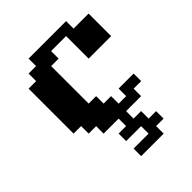

<svg xmlns="http://www.w3.org/2000/svg" viewBox="-203 -603 905 905"><g transform="rotate(-45 250.0 -150.0)"><path d="M200.2 100.1V49.8H250V0H149.9V-49.8H100.1V-100.1H49.8V-399.9H100.1V-450.2H149.9V-500H399.9V-450.2H500V-299.8H350.1V-450.2H250V-399.9H200.2V-149.9H250V-100.1H299.8V-49.8H350.1V-100.1H450.2V-49.8H399.9V0H299.8V49.8H350.1V100.1H399.9V149.9H350.1V200.2H200.2V149.9H299.8V100.1Z"/></g></svg>

Font: Redaction 50
Style: Bold
Weight: 700
Designer: Jeremy Mickel / Forest Young
Foundry: MCKL
Version: Version 2.001;hotconv 1.0.113;makeotfexe 2.5.65598 DEVELOPME